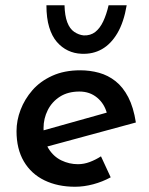

<svg xmlns="http://www.w3.org/2000/svg" viewBox="-20 -703 568 732"><path d="M277 -77Q300 -77 322.5 -85.5Q345 -94 365 -107L402 -27Q371 -10 335.5 -0.5Q300 9 266 9Q200 9 149.5 -15.5Q99 -40 71 -87.5Q43 -135 43 -203Q43 -244 58.5 -284.5Q74 -325 103.5 -359Q133 -393 179 -414Q225 -435 286 -435Q323 -435 357.5 -425.5Q392 -416 420.5 -393.5Q449 -371 469 -332.5Q489 -294 498 -236L144 -140L128 -201L424 -284L388 -270Q378 -308 350 -331Q322 -354 283 -354Q239 -354 208.5 -334.5Q178 -315 162 -283Q146 -251 146 -215Q146 -167 165 -136.5Q184 -106 214 -91.5Q244 -77 277 -77ZM291 -498Q263 -499 239 -510.5Q215 -522 196.5 -543.5Q178 -565 167.5 -599.5Q157 -634 157 -683H226Q227 -643 236.5 -618Q246 -593 263 -581.5Q280 -570 299 -568Q325 -567 343 -581Q361 -595 373.5 -621.5Q386 -648 394 -683H463Q452 -618 427.5 -576.5Q403 -535 368.5 -515.5Q334 -496 291 -498Z"/></svg>

Font: Josefin Sans Thin Medium
Style: Italic
Weight: 500
Italic angle: -7°
Version: Version 2.000